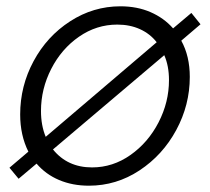

<svg xmlns="http://www.w3.org/2000/svg" viewBox="-20 -579 666 609"><path d="M616 -502 555 -450Q582 -401 582 -335Q582 -246 539 -166.5Q496 -87 422.5 -38.5Q349 10 262 10Q210 10 167.5 -8Q125 -26 96 -60L39 -12L10 -47L70 -98Q44 -150 44 -216Q44 -306 86.5 -385Q129 -464 202.5 -511.5Q276 -559 362 -559Q415 -559 457.5 -540.5Q500 -522 529 -489L587 -538ZM125 -145 477 -445Q456 -472 424 -486.5Q392 -501 352 -501Q286 -501 230.5 -462.5Q175 -424 142.5 -360.5Q110 -297 110 -227Q110 -181 125 -145ZM501 -404 148 -105Q194 -48 272 -48Q338 -48 394 -87.5Q450 -127 483 -191Q516 -255 516 -325Q516 -370 501 -404Z"/></svg>

Font: Open Sauce Sans Light Italic
Style: Regular
Weight: 300
Italic angle: -10°
Designer: Alfredo Marco Pradil
Foundry: Creative Sauce Fz LLC
Version: Version 1.477